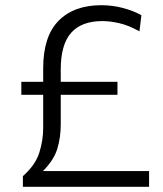

<svg xmlns="http://www.w3.org/2000/svg" viewBox="-20 -718 627 738"><path d="M68 0V-41Q116 -83.5 131 -131Q146 -178.5 146 -226V-353.5H62V-403.5H146V-455.5Q146 -578 205 -638Q264 -698 369.5 -698Q413 -698 453.8 -687Q494.5 -676 523.5 -659.5L516 -597.5Q473.5 -621 438 -629Q402.5 -637 373.5 -637Q293.5 -637 253.5 -592Q213.5 -547 213.5 -451V-403.5H431.5V-353.5H213.5V-239Q213.5 -189.5 200.2 -146Q187 -102.5 145 -60.5H553V0Z"/></svg>

Font: Commissioner Light
Style: Regular
Weight: 300
Designer: Kostas Bartsokas
Foundry: Kostas Bartsokas
Version: Version 1.000; ttfautohint (v1.8.3)